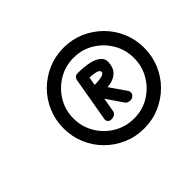

<svg xmlns="http://www.w3.org/2000/svg" viewBox="-123 -1076 919 919"><g transform="rotate(-45 336.5 -616.5)"><path d="M311 -485Q299 -485 292 -492Q285 -499 287 -511L326 -736Q329 -746 335 -751Q341 -756 351 -756Q362 -756 373.5 -749Q385 -742 382 -730L343 -508Q342 -499 333.5 -492Q325 -485 311 -485ZM439 -485Q432 -485 424.5 -487.5Q417 -490 413 -495L325 -624L396 -621L464 -523Q470 -509 464 -499Q460 -493 453.5 -489Q447 -485 439 -485ZM341 -604 346 -658Q367 -658 387 -659Q407 -660 421 -664Q435 -668 437 -677Q439 -691 415.5 -696.5Q392 -702 348 -701L351 -756Q395 -756 429 -748.5Q463 -741 480.5 -723.5Q498 -706 492 -676Q488 -648 471 -632.5Q454 -617 431.5 -611.5Q409 -606 385 -605Q361 -604 341 -604ZM390 -343Q333 -343 283.5 -364.5Q234 -386 196.5 -423.5Q159 -461 138 -510.5Q117 -560 117 -617Q117 -673 138 -722.5Q159 -772 196.5 -809.5Q234 -847 283.5 -868.5Q333 -890 390 -890Q447 -890 496.5 -868.5Q546 -847 583.5 -809.5Q621 -772 642 -722.5Q663 -673 663 -617Q663 -560 642 -510.5Q621 -461 583.5 -423.5Q546 -386 496.5 -364.5Q447 -343 390 -343ZM390 -411Q447 -411 493 -439Q539 -467 566.5 -513.5Q594 -560 594 -617Q594 -673 566.5 -719.5Q539 -766 493 -794Q447 -822 390 -822Q333 -822 286.5 -794Q240 -766 212 -719.5Q184 -673 184 -617Q184 -561 211.5 -514Q239 -467 286 -439Q333 -411 390 -411Z"/></g></svg>

Font: Edu QLD Beginner Medium
Style: Regular
Weight: 500
Designer: Tina and Corey Anderson
Foundry: Google for Education
Version: Version 1.003